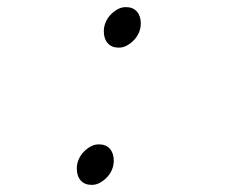

<svg xmlns="http://www.w3.org/2000/svg" viewBox="-20 -508 640 540"><path d="M314 -374Q294 -374 283 -386.5Q272 -399 272 -420Q272 -433 277 -445Q282 -457 291 -466.5Q300 -476 311 -482Q322 -488 334 -488Q354 -488 365 -475.5Q376 -463 376 -442Q376 -429 371 -417Q366 -405 357 -395.5Q348 -386 337 -380Q326 -374 314 -374ZM238 12Q218 12 207 -0.5Q196 -13 196 -34Q196 -47 201 -59Q206 -71 215 -80.5Q224 -90 235 -96Q246 -102 258 -102Q278 -102 289 -89.5Q300 -77 300 -56Q300 -43 295 -31Q290 -19 281 -9.5Q272 0 261 6Q250 12 238 12Z"/></svg>

Font: Source Code Pro ExtraLight
Style: Italic
Weight: 200
Italic angle: -11°
Monospace: yes
Designer: Paul D. Hunt, Teo Tuominen
Foundry: Adobe Systems Incorporated
Version: Version 1.050;PS 1.000;hotconv 16.6.51;makeotf.lib2.5.65220